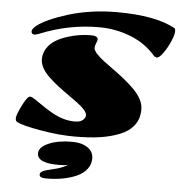

<svg xmlns="http://www.w3.org/2000/svg" viewBox="-66 -832 1112 1187"><g transform="rotate(5 490.0 -239.0)"><path d="M57.6 -38.1Q45.4 -43.9 45.4 -62.5Q45.4 -81.1 75.2 -141.8Q105 -202.6 122.1 -202.6Q131.8 -202.6 152.3 -189.2Q172.9 -175.8 200 -156.7Q227.1 -137.7 258.8 -119.1Q335.9 -73.2 408.7 -73.2Q444.8 -73.2 460.4 -87.9Q476.1 -102.5 476.1 -117.4Q476.1 -132.3 459.5 -151.1Q442.9 -169.9 416.3 -189.9Q389.6 -210 357.4 -232.2Q325.2 -254.4 293 -279.3Q260.7 -304.2 234.4 -329.1Q174.3 -385.7 174.3 -439.5Q174.3 -477.5 194.6 -508.3Q214.8 -539.1 246.3 -558.1Q277.8 -577.1 317.9 -589.8Q389.6 -613.3 465.8 -613.3Q486.8 -613.3 497.1 -606.9Q507.3 -600.6 507.3 -592.3Q507.3 -584 500 -567.1Q492.7 -550.3 492.7 -537.1Q492.7 -523.9 510.5 -503.4Q528.3 -482.9 556.6 -461.4Q585 -439.9 619.1 -415.5Q653.3 -391.1 687.5 -363.8Q721.7 -336.4 750 -308.1Q814 -244.1 814 -184.3Q814 -124.5 783 -84.5Q752 -44.4 696.8 -22.5Q641.6 -0.5 575.7 9.5Q509.8 19.5 415 19.5Q320.3 19.5 206.3 -0.2Q92.3 -20 57.6 -38.1ZM866.2 -516.1Q802.2 -592.3 707.8 -629.6Q613.3 -667 510.7 -667Q322.8 -667 148.4 -596.2Q125 -586.9 115.2 -586.9Q95.7 -586.9 95.7 -605.5Q95.7 -620.6 121.8 -641.6Q147.9 -662.6 197 -684.8Q246.1 -707 308.1 -726.1Q449.7 -769.5 611.8 -769.5Q851.6 -769.5 973.6 -702.1Q980.5 -698.2 979.7 -679Q979 -659.7 961.9 -619.6Q944.8 -579.6 920.7 -545.4Q896.5 -511.2 879.4 -511.2Q875 -516.1 866.2 -516.1ZM393.1 197.3Q372.6 202.6 331.5 202.6Q201.2 202.6 201.2 142.1Q201.2 104.5 258.8 78.9Q316.4 53.2 404.8 53.2Q452.1 53.2 482.4 67.4Q538.1 92.8 538.1 145Q538.1 182.1 515.6 211.2Q493.2 240.2 454.1 257.8Q375 293 264.2 293Q222.7 293 222.7 272.9Q222.7 252.9 258.3 243.2Q270 239.7 294.7 233.9Q319.3 228 331.1 224.6Q363.3 214.8 393.1 197.3Z"/></g></svg>

Font: Sonsie One
Style: Regular
Weight: 400
Designer: Riccardo De Franceschi
Foundry: Sorkin Type Co
Version: Version 1.003